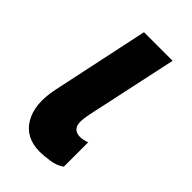

<svg xmlns="http://www.w3.org/2000/svg" viewBox="-173 -583 650 650"><g transform="rotate(45 151.5 -258.0)"><path d="M244 -12Q225 2 196.5 6Q168 10 151 10Q83 10 52.5 -41Q22 -92 40 -177L114 -526H251L181 -200Q171 -153 180.5 -137.5Q190 -122 211 -122Q226 -122 244 -129Z"/></g></svg>

Font: Radio Canada Condensed
Style: Bold Italic
Weight: 700
Width: 3
Italic angle: -12°
Designer: Charles Daoud, Etienne Aubert Bonn, Alexandre Saumier Demers, Jacques Le Bailly
Foundry: Radio-Canada
Version: Version 2.104; ttfautohint (v1.8.4.7-5d5b);gftools[0.9.28.de